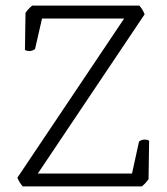

<svg xmlns="http://www.w3.org/2000/svg" viewBox="-20 -665 597 685"><path d="M486 0H61Q49 -14 42 -31L423 -599H130L105 -490Q96 -483 85 -483Q75 -483 69 -487L71 -619Q81 -634 95 -645H477Q489 -632 496 -614L115 -46H451L476 -160Q485 -167 496 -167Q506 -167 512 -163L510 -26Q500 -11 486 0Z"/></svg>

Font: Scope One
Style: Regular
Weight: 400
Designer: Dalton Maag Ltd
Foundry: Dalton Maag Ltd
Version: Version 1.002; ttfautohint (v1.4.1) -l 11 -r 50 -G 50 -x 14 